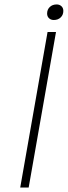

<svg xmlns="http://www.w3.org/2000/svg" viewBox="-20 -844 308 864"><path d="M194 -700H232L109 0H71ZM192 -783Q192 -801 204 -812.5Q216 -824 235 -824Q248 -824 256.5 -816Q265 -808 265 -795Q265 -777 253 -765.5Q241 -754 222 -754Q209 -754 200.5 -762Q192 -770 192 -783Z"/></svg>

Font: Sarabun Thin
Style: Italic
Weight: 250
Italic angle: -10°
Designer: Suppakit Chalermlarp | Katatrad Co.,Ltd.
Foundry: Cadson Demak Co.,Ltd.
Version: Version 1.000; ttfautohint (v1.6)